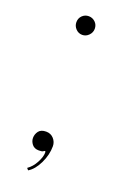

<svg xmlns="http://www.w3.org/2000/svg" viewBox="-124 -580 499 721"><g transform="rotate(20 125.0 -219.0)"><path d="M102 -455.5Q87 -455.5 76.2 -466.8Q65.5 -478 65.5 -493Q65.5 -509 76.2 -519.5Q87 -530 102 -530Q117 -530 128 -519.5Q139 -509 139 -493Q139 -478 128 -466.8Q117 -455.5 102 -455.5ZM85.5 92 79 84.5Q98 71.5 110.5 48Q123 24.5 123 7.5Q123 2 120.5 2Q118 2 114.5 5Q111 8 97.5 8Q79.5 8 70.2 -3.8Q61 -15.5 61 -29Q61 -43.5 70 -55.8Q79 -68 100 -68Q118.5 -68 130.2 -55Q142 -42 142 -24.5Q142 9.5 125.5 43.8Q109 78 85.5 92Z"/></g></svg>

Font: Imbue 100pt Thin
Style: Regular
Weight: 100
Designer: Tyler Finck
Foundry: Etcetera Type Company
Version: Version 1.102; ttfautohint (v1.8.3)